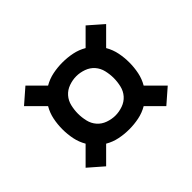

<svg xmlns="http://www.w3.org/2000/svg" viewBox="-109 -723 767 767"><g transform="rotate(-45 274.0 -340.0)"><path d="M444 -112 380 -176Q356 -162 329 -156.5Q302 -151 274 -151Q246 -151 219 -156.5Q192 -162 168 -176L104 -112L42 -166L110 -234Q96 -258 90.5 -285Q85 -312 85 -340Q85 -368 90.5 -395Q96 -422 110 -446L42 -514L104 -568L168 -504Q192 -518 219 -523.5Q246 -529 274 -529Q302 -529 329 -523.5Q356 -518 380 -504L444 -568L506 -514L438 -446Q452 -422 457.5 -395Q463 -368 463 -340Q463 -312 457.5 -285Q452 -258 438 -234L506 -166ZM274 -229Q295 -229 316 -236.5Q337 -244 351 -260Q365 -276 370 -297.5Q375 -319 375 -340Q375 -361 370 -382.5Q365 -404 351 -420Q337 -436 316 -443.5Q295 -451 274 -451Q253 -451 232 -443.5Q211 -436 197 -420Q183 -404 178 -382.5Q173 -361 173 -340Q173 -319 178 -297.5Q183 -276 197 -260Q211 -244 232 -236.5Q253 -229 274 -229Z"/></g></svg>

Font: Iosevka Semi-Condensed Medium
Style: Regular
Weight: 500
Monospace: yes
Designer: Belleve Invis
Foundry: Belleve Invis
Version: Version 27.3.5